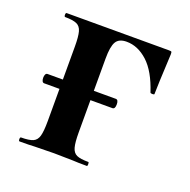

<svg xmlns="http://www.w3.org/2000/svg" viewBox="-80 -464 535 542"><g transform="rotate(20 187.0 -193.0)"><path d="M33 -192Q33 -198 35 -202Q37 -206 41 -206H246Q254 -206 254 -192Q254 -178 246 -178H41Q37 -178 35 -182Q33 -186 33 -192ZM349 -377Q344 -277 344 -256Q344 -254 338.5 -254Q333 -254 332 -256Q313 -314 283.5 -341Q254 -368 220 -368Q197 -368 188.5 -353.5Q180 -339 180 -303V-81Q180 -51 184 -36.5Q188 -22 199 -17Q210 -12 234 -12Q236 -12 236 -6Q236 0 234 0Q206 0 191 -1L135 -2L77 -1Q61 0 32 0Q29 0 29 -6Q29 -12 32 -12Q56 -12 67.5 -17Q79 -22 83 -36.5Q87 -51 87 -81V-305Q87 -335 83 -349.5Q79 -364 67.5 -369Q56 -374 33 -374Q30 -374 30 -380Q30 -386 33 -386H340Q347 -386 348 -384.5Q349 -383 349 -377Z"/></g></svg>

Font: Cormorant Infant
Style: Bold
Weight: 700
Designer: Christian Thalmann (Catharsis Fonts)
Foundry: Catharsis Fonts
Version: Version 4.000